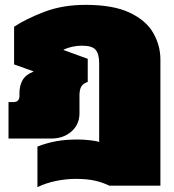

<svg xmlns="http://www.w3.org/2000/svg" viewBox="-20 -570 715 790"><path d="M134 200V33Q173 18 211.5 11Q250 4 301 4Q323 4 350 7Q377 10 388 14V-310Q388 -348 373.5 -365Q359 -382 318 -382Q296 -382 276.5 -377.5Q257 -373 242 -366V-364L341 -328V-233Q321 -226 314 -213Q307 -200 307 -177V-104Q307 -58 274 -29Q241 0 191 0H15V-150H35Q60 -150 60 -175V-186Q60 -218 73 -240.5Q86 -263 119 -276L38 -305V-460Q88 -493 163 -521.5Q238 -550 332 -550Q446 -550 513.5 -518Q581 -486 610.5 -434.5Q640 -383 640 -325V194H430Q401 180 369 173Q337 166 292 166Q252 166 210.5 174.5Q169 183 134 200Z"/></svg>

Font: Kanit Black
Style: Regular
Weight: 900
Designer: Katatrad Team
Foundry: CadsonDemak
Version: Version 2.000; ttfautohint (v1.8.3)